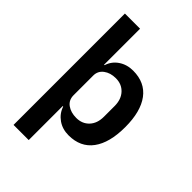

<svg xmlns="http://www.w3.org/2000/svg" viewBox="-273 -843 1146 1146"><g transform="rotate(45 300.0 -270.0)"><path d="M74 -740H202V-436H206Q220 -481 259 -507.5Q298 -534 350 -534Q450 -534 502.5 -463.5Q555 -393 555 -262Q555 -130 502.5 -59Q450 12 350 12Q298 12 259.5 -15Q221 -42 206 -87H202V200H74ZM309 -94Q359 -94 390 -127Q421 -160 421 -216V-306Q421 -362 390 -395.5Q359 -429 309 -429Q263 -429 232.5 -406Q202 -383 202 -345V-179Q202 -138 232.5 -116Q263 -94 309 -94Z"/></g></svg>

Font: IBM Plex Sans Hebrew SmBld
Style: Regular
Weight: 600
Designer: Mike Abbink, Paul van der Laan, Pieter van Rosmalen, Yanek Iontef
Foundry: Bold Monday
Version: Version 1.3